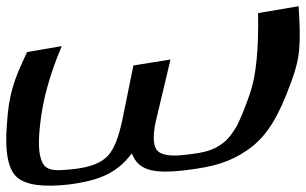

<svg xmlns="http://www.w3.org/2000/svg" viewBox="-66 -573 982 616"><path d="M-44 -172C-51 -82 -39 -27 -10 -3C19 21 74 28 154 19C257 6 311 -20 357 -81C377 -28 422 -14 530 -27C621 -38 671 -53 727 -91C796 -138 831 -210 866 -304C882 -346 892 -384 894 -417C897 -450 896 -495 892 -553L762 -531C764 -415 756 -331 736 -273C721 -229 707 -196 695 -171C682 -148 668 -129 652 -116C618 -90 593 -84 534 -77C482 -70 449 -75 436 -93C424 -111 424 -147 438 -201L481 -382L362 -363L326 -186C314 -131 300 -94 279 -72C259 -51 225 -37 174 -31C98 -22 75 -26 64 -68C58 -89 57 -125 63 -176C71 -252 94 -335 132 -425L21 -406C-23 -314 -38 -269 -44 -172Z"/></svg>

Font: Gamestation Warped
Style: Italic
Weight: 400
Designer: Jonas Hecksher
Foundry: Jonas Hecksher, Playtypeª, e-types AS
Version: Version 1.003